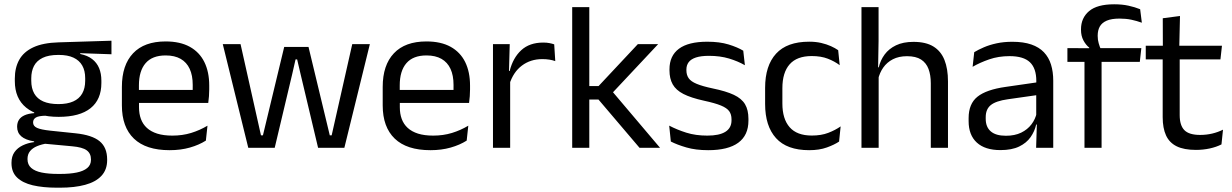

<svg xmlns="http://www.w3.org/2000/svg" viewBox="-20 -696 5803 904"><path d="M256.2 -145.8Q156.5 -145.8 103.1 -189.3Q49.8 -232.8 49.8 -314.2V-326.3Q49.8 -376.9 70.5 -414.4Q91.3 -451.9 136.8 -473.2Q182.4 -494.5 256.1 -496.6L504.8 -504.3V-440.5L357.8 -445.6L357.7 -441.8Q392.2 -434.8 414 -417.8Q435.9 -400.9 446.6 -375.3Q457.3 -349.8 457.3 -315.9V-305.2Q457.3 -227.3 406.4 -186.6Q355.4 -145.8 256.2 -145.8ZM252.6 122.9H264.2Q309.2 122.9 341.3 116.3Q373.3 109.7 390.8 95.1Q408.3 80.6 408.3 56.3V54.7Q408.3 26.5 388.2 11.7Q368.1 -3.1 319.2 -7.3L181.1 -20.1L203.9 -21Q176 -16.8 154.7 -7.9Q133.5 0.9 121.5 15.6Q109.5 30.3 109.5 52.4V53.5Q109.5 79.2 126.9 94.6Q144.3 109.9 176.4 116.4Q208.6 122.9 252.6 122.9ZM247.9 187.7Q182.2 187.7 134.2 176.4Q86.3 165 60.2 139.7Q34.1 114.4 34.1 72.2V70.2Q34.1 40.2 48.3 20.1Q62.5 0.1 86.9 -11.5Q111.2 -23.2 140.9 -27L140.6 -30.2Q99.5 -37.1 80.1 -54.2Q60.6 -71.3 60.6 -99V-99.5Q60.6 -118.3 69.2 -131.8Q77.8 -145.3 95.7 -153.3Q113.6 -161.3 141 -163.3V-173.3L233.8 -150L196.1 -151.2Q161.9 -150.7 148.9 -142.7Q135.8 -134.8 135.8 -119.7V-119.2Q135.8 -102.4 154.3 -93.9Q172.8 -85.4 217.6 -80.7L335.8 -68.4Q413.5 -60.3 449 -31.1Q484.5 -1.9 484.5 55.2V57.6Q484.5 103.2 457.5 132Q430.6 160.8 380.9 174.2Q331.3 187.7 262.6 187.7ZM255.1 -205.9Q296.8 -205.9 324.7 -218.3Q352.7 -230.7 366.9 -255.4Q381.1 -280.1 381.1 -315.8V-328Q381.1 -363.2 367.2 -387.5Q353.3 -411.9 325.9 -424.6Q298.5 -437.4 257.1 -437.4H254.1Q209 -437.4 180.9 -423.7Q152.7 -410 139.9 -385.3Q127.2 -360.6 127.2 -327.4V-316.1Q127.2 -280.2 141.3 -255.5Q155.4 -230.8 183.9 -218.3Q212.3 -205.9 255.1 -205.9Z M778.6 11.1Q667.1 11.1 610.5 -43.4Q553.9 -97.8 553.9 -199.7V-286.6Q553.9 -389.4 606.6 -445.1Q659.2 -500.9 760 -500.9Q827.9 -500.9 873.6 -475.7Q919.2 -450.4 942.2 -403.9Q965.1 -357.4 965.1 -293V-274.8Q965.1 -259.1 963.9 -243Q962.7 -226.9 960.5 -211.4H886.2Q887 -235.6 887.2 -257.1Q887.4 -278.6 887.4 -296.4Q887.4 -341 873.1 -371.8Q858.9 -402.6 830.7 -418.8Q802.4 -435 760 -435Q696.9 -435 665.5 -398.5Q634.1 -362.1 634.1 -294.1V-247.4L634.5 -237.5V-190.8Q634.5 -160.4 643.5 -135.9Q652.5 -111.3 671.6 -93.8Q690.8 -76.2 720.5 -66.8Q750.3 -57.5 791.7 -57.5Q838.8 -57.5 879.8 -70Q920.8 -82.6 956.9 -104.2L949.3 -34Q917.1 -13.5 873.9 -1.2Q830.8 11.1 778.6 11.1ZM596.6 -211.4V-272.7H943.4V-211.4Z M1149 0 1028.9 -488.2H1112.6L1208.7 -58.9H1218L1318.1 -474.9H1432.6L1532.7 -58.9H1541.6L1638.5 -488.2H1721.4L1601.3 0H1477.7L1395.2 -347.1L1379 -416.4H1371.6L1355.8 -347L1273.4 0Z M2006.6 11.1Q1895.1 11.1 1838.5 -43.4Q1781.9 -97.8 1781.9 -199.7V-286.6Q1781.9 -389.4 1834.6 -445.1Q1887.2 -500.9 1988 -500.9Q2055.9 -500.9 2101.6 -475.7Q2147.2 -450.4 2170.2 -403.9Q2193.1 -357.4 2193.1 -293V-274.8Q2193.1 -259.1 2191.9 -243Q2190.7 -226.9 2188.5 -211.4H2114.2Q2115 -235.6 2115.2 -257.1Q2115.4 -278.6 2115.4 -296.4Q2115.4 -341 2101.1 -371.8Q2086.9 -402.6 2058.7 -418.8Q2030.4 -435 1988 -435Q1924.9 -435 1893.5 -398.5Q1862.1 -362.1 1862.1 -294.1V-247.4L1862.5 -237.5V-190.8Q1862.5 -160.4 1871.5 -135.9Q1880.5 -111.3 1899.6 -93.8Q1918.8 -76.2 1948.5 -66.8Q1978.3 -57.5 2019.7 -57.5Q2066.8 -57.5 2107.8 -70Q2148.8 -82.6 2184.9 -104.2L2177.3 -34Q2145.1 -13.5 2101.9 -1.2Q2058.8 11.1 2006.6 11.1ZM1824.6 -211.4V-272.7H2171.4V-211.4Z M2378.2 -298.3 2359.7 -360.9 2379.7 -361.9Q2395.4 -424 2434.4 -459.8Q2473.4 -495.6 2537.9 -495.6Q2554.2 -495.6 2566.9 -493.1Q2579.6 -490.6 2589.4 -487.2L2594.4 -408.3Q2582.2 -412.7 2566.8 -415.2Q2551.4 -417.7 2533.2 -417.7Q2478 -417.7 2437.2 -387.1Q2396.5 -356.6 2378.2 -298.3ZM2301.1 0V-488.2H2380L2376 -344L2382 -338V0Z M2991.2 0 2797.8 -227.4H2746.5V-290.7H2798.2L2983.2 -488.2H3078.8L2857.6 -252.4V-271.8L3087.8 0ZM2674.1 0V-662.5H2754.6V0Z M3314.4 11.1Q3255.5 11.1 3211.6 -1.8Q3167.7 -14.6 3138.5 -29.7L3130.8 -104.5Q3167.4 -85.3 3211.2 -71.4Q3255 -57.5 3310.3 -57.5Q3367 -57.5 3395.6 -75.6Q3424.2 -93.7 3424.2 -129.2V-134.5Q3424.2 -157.4 3413.3 -172.5Q3402.3 -187.7 3374.4 -199.2Q3346.4 -210.7 3294.9 -221.8Q3233.4 -235.3 3197.9 -253.5Q3162.4 -271.8 3147.3 -298.9Q3132.1 -326.1 3132.1 -365.1V-369.7Q3132.1 -433.3 3176.7 -466.5Q3221.2 -499.6 3310.3 -499.6Q3367.9 -499.6 3410.2 -486.7Q3452.5 -473.7 3479.5 -457.3L3487.2 -388.9Q3454.4 -407.8 3412.4 -420.5Q3370.4 -433.1 3318.1 -433.1Q3280.1 -433.1 3256.6 -425.3Q3233.2 -417.5 3222.5 -403.2Q3211.8 -388.8 3211.8 -368.9V-365.1Q3211.8 -343 3222.5 -327.7Q3233.2 -312.3 3260.4 -301.1Q3287.6 -289.8 3335.9 -279.6Q3398.3 -266.8 3435.1 -249.5Q3471.8 -232.2 3487.9 -205.2Q3503.9 -178.3 3503.9 -136.3V-128Q3503.9 -59.1 3456.1 -24Q3408.2 11.1 3314.4 11.1Z M3789.8 11.1Q3684.9 11.1 3633.7 -45.7Q3582.4 -102.4 3582.4 -206.6V-282.3Q3582.4 -386.8 3633.9 -443.2Q3685.3 -499.7 3789.8 -499.7Q3820.9 -499.7 3846.4 -493.8Q3872 -487.8 3892.2 -478.7Q3912.4 -469.5 3926.4 -459.7L3933.6 -389.1Q3909.8 -407.1 3877.7 -419.6Q3845.6 -432.1 3801.9 -432.1Q3732.1 -432.1 3697.9 -393.2Q3663.7 -354.4 3663.7 -280.7V-208.7Q3663.7 -136.1 3697.9 -97Q3732.1 -57.8 3802.2 -57.8Q3846.8 -57.8 3879.7 -70.5Q3912.6 -83.1 3938 -100.9L3930.7 -29.5Q3908.4 -14.4 3873 -1.7Q3837.6 11.1 3789.8 11.1Z M4362.5 0V-303.7Q4362.5 -343 4351.7 -371.5Q4341 -399.9 4316.7 -415.7Q4292.3 -431.4 4250.6 -431.4Q4212 -431.4 4183.9 -417Q4155.9 -402.5 4138.6 -377.8Q4121.3 -353.1 4114.3 -321.6L4096.6 -378.9H4117.4Q4125.1 -412.1 4145.1 -439.3Q4165.1 -466.5 4198.8 -482.7Q4232.5 -498.9 4281 -498.9Q4339.2 -498.9 4374.7 -477.1Q4410.3 -455.2 4426.8 -413.8Q4443.4 -372.3 4443.4 -312.6V0ZM4036.1 0V-662.5H4116.6V-503.7L4114.2 -363.3L4117 -357.1V0Z M4858.4 0 4862 -118.6 4858.9 -131.1V-286.5L4859.3 -314.9Q4859.3 -374.3 4829.2 -403Q4799 -431.7 4733.4 -431.7Q4681.2 -431.7 4637.4 -416.5Q4593.6 -401.3 4559.4 -381.5L4567 -450.4Q4586.1 -462 4612.4 -473.3Q4638.7 -484.7 4672.3 -492Q4705.9 -499.3 4746.3 -499.3Q4798.8 -499.3 4835.6 -486.6Q4872.4 -473.9 4895.2 -449.9Q4918 -425.8 4928.5 -392Q4939 -358.1 4939 -316.2V0ZM4690.4 10.7Q4617.9 10.7 4579.3 -24.6Q4540.6 -60 4540.6 -125.7V-140Q4540.6 -207.4 4582.3 -240.7Q4624 -274.1 4715.2 -286.9L4869.5 -309.2L4873.9 -249.8L4725 -228.6Q4669.2 -220.7 4645.2 -201.4Q4621.1 -182 4621.1 -144.5V-136.6Q4621.1 -97.9 4644.9 -77.4Q4668.7 -56.8 4716.1 -56.8Q4757.9 -56.8 4787.9 -71.4Q4817.9 -86 4836.4 -110.5Q4855 -135.1 4861.5 -165.2L4874.2 -109.8H4858.7Q4851.6 -77.8 4832.3 -50.3Q4813.1 -22.8 4778.5 -6.1Q4743.9 10.7 4690.4 10.7Z M5226 -675.8Q5263.6 -675.8 5293.4 -669.2Q5323.2 -662.7 5348.2 -652.6L5356.2 -589.1Q5331.7 -597.8 5306.8 -603.2Q5282 -608.5 5251.1 -608.5Q5213.5 -608.5 5190.8 -598.7Q5168.2 -588.9 5158.2 -571.1Q5148.3 -553.3 5148.3 -528.5V-526.2Q5148.3 -508.5 5152.9 -492.7Q5157.5 -476.8 5163 -464.1L5108.4 -462V-471.8Q5092.8 -484.1 5081.3 -505.4Q5069.7 -526.8 5069.7 -555.6V-558.1Q5069.7 -611.4 5107.7 -643.6Q5145.6 -675.8 5226 -675.8ZM5086.1 0V-444.7H5166.6V0ZM5005.7 -404.8V-469.4L5117.1 -469L5149.8 -469.4H5353.8L5346.6 -404.8Z M5610.9 9.8Q5554.5 9.8 5520.1 -7.2Q5485.7 -24.2 5470 -58.6Q5454.3 -93 5454.3 -144.6V-452.3H5534.4V-153.9Q5534.4 -105.9 5556.4 -83.3Q5578.4 -60.7 5630.6 -60.7Q5660 -60.7 5687.3 -67.1Q5714.6 -73.5 5738.3 -85.5L5731.1 -16.1Q5707.3 -3.9 5675.9 3Q5644.4 9.8 5610.9 9.8ZM5374.6 -416.2V-480.8H5733.4L5726.2 -416.2ZM5455.1 -473.1 5454.7 -610.1 5535.8 -620.7 5532.4 -473.1Z"/></svg>

Font: Anek Tamil Medium
Style: Regular
Weight: 500
Designer: Aadarsh Rajan (Tamil), Yesha Goshar (Latin)
Foundry: Ek Type
Version: Version 1.003